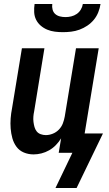

<svg xmlns="http://www.w3.org/2000/svg" viewBox="-20 -760 540 955"><path d="M293 -600Q273 -600 253 -602.5Q233 -605 215 -612.5Q197 -620 182.5 -632.5Q168 -645 159.5 -662Q151 -679 150 -699.5Q149 -720 152 -740H240Q238 -726 241.5 -712.5Q245 -699 254.5 -690.5Q264 -682 277.5 -678.5Q291 -675 306 -675Q320 -675 334.5 -678.5Q349 -682 361.5 -690.5Q374 -699 382 -712.5Q390 -726 392 -740H480Q477 -720 469 -699.5Q461 -679 447 -662Q433 -645 414.5 -632.5Q396 -620 375.5 -612.5Q355 -605 334 -602.5Q313 -600 293 -600ZM256 175 340 0H272L284 -72Q273 -54 258 -38.5Q243 -23 224.5 -12.5Q206 -2 186 3Q166 8 147 8Q121 8 98.5 -1.5Q76 -11 62 -30Q48 -49 41.5 -72.5Q35 -96 33 -121Q31 -146 33 -171.5Q35 -197 40 -222L89 -520H201L150 -207Q147 -193 146 -180Q145 -167 146.5 -154Q148 -141 151.5 -128.5Q155 -116 162.5 -106.5Q170 -97 182.5 -92.5Q195 -88 208 -88Q225 -88 242.5 -95Q260 -102 273 -115.5Q286 -129 292.5 -146Q299 -163 302 -180L358 -520H471L401 -96H492L361 175Z"/></svg>

Font: Iosevka SS04
Style: Bold Italic
Weight: 700
Italic angle: -9°
Monospace: yes
Designer: Belleve Invis
Foundry: Belleve Invis
Version: Version 19.0.0; ttfautohint (v1.8.4)